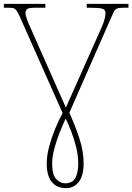

<svg xmlns="http://www.w3.org/2000/svg" viewBox="-20 -734 685 994"><path d="M321 240Q275 240 248.5 208.5Q222 177 222 112Q222 72 234 26.5Q246 -19 264.5 -64.5Q283 -110 304 -149L82 -649Q72 -671 64.5 -680.5Q57 -690 47.5 -692Q38 -694 21 -694H0V-714H215V-694H163Q130 -694 121 -687.5Q112 -681 112 -666Q112 -656 119 -636Q126 -616 133 -601L321 -177L509 -599Q518 -620 522 -637.5Q526 -655 526 -667Q526 -684 509.5 -689Q493 -694 446 -694H429V-714H645V-694H618Q595 -694 584.5 -689Q574 -684 567.5 -669.5Q561 -655 548 -626L339 -150Q368 -87 390.5 -19Q413 49 413 110Q413 175 388 207.5Q363 240 321 240ZM317 215Q355 215 370 187.5Q385 160 385 113Q385 71 374.5 28.5Q364 -14 349 -53Q334 -92 320 -120Q302 -82 286 -40.5Q270 1 260 40.5Q250 80 250 112Q250 171 271 193Q292 215 317 215Z"/></svg>

Font: Noto Serif Thin
Style: Regular
Weight: 100
Designer: Monotype Design Team
Foundry: Monotype Imaging Inc.
Version: Version 2.015